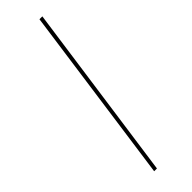

<svg xmlns="http://www.w3.org/2000/svg" viewBox="-237 -687 693 693"><g transform="rotate(-45 109.5 -340.5)"><path d="M175.8 -680.7 80.1 0H65.9L161.1 -680.7Z"/></g></svg>

Font: Fira Sans Compressed Hair
Style: Italic
Weight: 100
Width: 3
Italic angle: -8°
Designer: Carrois Corporate & Edenspiekermann AG
Foundry: Carrois Corporate GbR & Edenspiekermann AG
Version: Version 4.203;PS 004.203;hotconv 1.0.88;makeotf.lib2.5.64775